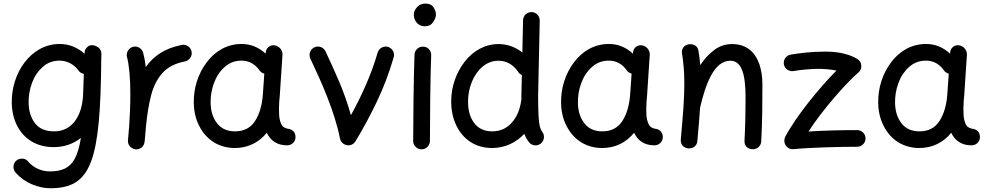

<svg xmlns="http://www.w3.org/2000/svg" viewBox="-20 -777 5453 1058"><path d="M486.8 -527.8C476.1 -528.3 466.8 -524.4 459.5 -516.1C451.2 -508.8 446.8 -499 446.3 -487.8L445.8 -481C406.7 -515.6 360.8 -534.7 308.6 -534.7C148.9 -534.7 41 -372.1 44.9 -208.5C45.9 -162.1 55.7 -121.1 74.2 -84.5C111.3 -11.7 181.2 33.7 275.4 33.7C334 33.7 384.8 15.6 425.8 -17.1C418 31.2 407.2 68.8 393.1 95.7C365.2 148.9 320.8 167.5 253.9 167.5C213.4 167.5 166.5 150.9 133.3 111.3C125.5 102.1 115.2 97.2 102.1 97.2C88.9 96.7 77.1 101.1 67.9 109.9C49.8 127 49.8 156.2 66.9 175.3C91.8 203.1 121.6 224.1 156.2 238.8C190.9 252.9 224.1 260.3 256.8 260.3C485.8 260.3 533.2 108.9 538.1 -456.5L538.6 -475.6C539.1 -479 538.6 -481.9 538.1 -485.4C536.6 -502.4 526.9 -515.1 508.3 -523.4C503.9 -525.4 499 -526.9 494.6 -527.3C492.7 -527.8 490.7 -527.8 488.8 -527.8ZM278.3 -53.2C231.9 -53.2 197.3 -67.4 174.3 -96.2C151.4 -125 139.2 -161.6 137.7 -207C136.7 -246.6 143.1 -284.7 156.7 -320.8C169.9 -356.4 189.9 -385.7 215.8 -408.7C241.7 -431.6 272.5 -442.9 308.1 -442.9C351.1 -442.9 388.2 -420.9 410.2 -391.6C417.5 -379.9 427.7 -372.6 441.9 -370.1L438 -259.8C436 -197.8 420.9 -147.5 393.1 -109.9C364.7 -72.3 326.7 -53.2 278.3 -53.2Z M726.6 45.9C730.5 46.4 734.4 45.9 737.8 45.4H738.3H739.7C755.9 42 767.1 32.7 773.4 17.6C773.4 17.1 773.4 17.1 773.9 16.6V16.1C775.4 12.2 776.4 8.3 776.9 4.4C779.3 -20.5 781.7 -48.3 784.2 -78.1C790.5 -144 799.8 -202.6 813 -252.9C826.2 -303.2 847.2 -343.8 876 -375.5C904.8 -407.2 945.8 -428.2 999 -438.5C1023.9 -443.8 1041 -468.8 1035.6 -492.7C1031.2 -517.6 1006.3 -534.7 981.4 -529.3C887.7 -511.2 825.7 -467.8 783.2 -407.7C779.8 -437.5 774.9 -464.4 768.6 -487.3C761.2 -511.2 735.4 -525.9 711.4 -518.6C687.5 -511.2 672.9 -484.9 680.2 -460.9C685.5 -441.9 689.9 -414.1 693.4 -377.4C696.8 -340.8 698.2 -301.3 698.2 -259.8C698.2 -200.7 695.8 -138.7 691.9 -83.5C689.5 -58.6 687.5 -33.2 685.5 -7.8C685.1 -6.8 685.1 -5.9 685.1 -4.9C684.6 -1 685.1 2.9 685.5 6.3V7.3V8.3C689 24.4 698.2 35.6 713.4 42C717.8 43.9 722.2 45.4 726.6 45.9Z M1562.5 23.9C1587.9 23.9 1608.9 3.4 1608.4 -22C1608.4 -48.8 1591.3 -61.5 1575.7 -65.9C1552.7 -68.4 1538.1 -76.7 1530.8 -91.8C1523.4 -106.4 1519.5 -123.5 1518.1 -143.6C1516.6 -163.6 1517.1 -195.3 1519 -221.2C1520 -229.5 1521 -238.3 1521.5 -247.1L1536.6 -475.6C1538.1 -500.5 1518.1 -523.9 1492.7 -527.3C1467.8 -530.8 1445.8 -512.7 1444.3 -487.8L1443.8 -481.4C1406.7 -515.1 1363.8 -534.7 1311.5 -534.7C1231 -534.7 1164.6 -495.1 1118.2 -432.6C1071.3 -370.1 1045.9 -290 1047.9 -208.5C1048.8 -162.1 1058.6 -120.6 1077.6 -83.5C1115.2 -8.8 1184.1 38.6 1274.4 38.6C1348.6 38.6 1407.7 6.8 1450.2 -45.4C1470.2 -2.9 1505.9 23.9 1562.5 23.9ZM1275.4 -53.2C1232.9 -53.2 1200.2 -67.4 1177.2 -96.2C1154.3 -125 1142.1 -161.6 1140.6 -207C1139.6 -246.1 1146 -283.7 1159.2 -319.8C1172.4 -355.5 1192.4 -385.3 1218.3 -408.2C1244.1 -431.2 1274.9 -442.9 1311 -442.9C1353.5 -442.9 1386.2 -422.4 1408.2 -391.6C1414.6 -381.3 1423.8 -374.5 1436.5 -371.1L1428.7 -259.8C1424.8 -199.7 1410.6 -149.9 1386.2 -111.3C1361.8 -72.8 1324.7 -53.2 1275.4 -53.2Z M1712.4 -516.1C1689.5 -505.9 1679.7 -477.5 1689.9 -454.6C1751 -325.7 1824.7 -161.1 1853.5 -13.2C1858.9 12.7 1885.7 28.8 1911.6 22.5C1923.8 18.6 1932.6 11.7 1938.5 2C1980 -65.9 2019.5 -139.2 2057.1 -217.8C2094.2 -295.9 2125 -377 2149.4 -461.4C2156.7 -485.4 2142.1 -511.2 2118.2 -518.6C2094.2 -525.9 2068.4 -511.2 2061 -487.3C2025.9 -365.7 1972.7 -249 1913.6 -142.1C1896.5 -204.1 1875 -265.6 1849.1 -326.7C1823.2 -387.2 1797.9 -442.9 1773.9 -493.7C1763.7 -516.6 1735.4 -527.3 1712.4 -516.1Z M2260.3 -694.8C2260.3 -673.3 2274.9 -632.3 2321.8 -632.3C2341.3 -632.3 2356.4 -639.6 2366.7 -654.8C2377 -669.9 2382.3 -684.1 2382.3 -698.2C2382.3 -709.5 2377.9 -722.2 2369.1 -736.3C2360.4 -750.5 2345.2 -757.3 2324.2 -757.3C2306.2 -757.3 2291 -751 2278.8 -738.3C2266.6 -725.1 2260.3 -710.9 2260.3 -694.8ZM2312.5 -520H2309.6C2286.6 -520 2265.6 -502 2264.2 -476.6C2259.3 -360.8 2256.8 -101.6 2256.8 0C2256.8 25.4 2277.3 45.9 2302.7 45.9C2328.1 45.9 2349.1 25.4 2349.1 0C2349.1 -100.6 2351.1 -360.8 2356 -472.2V-475.1C2356 -498 2337.9 -519.5 2312.5 -520Z M2727.1 -534.2C2652.3 -534.2 2587.4 -497.1 2540.5 -437C2493.7 -377 2466.3 -299.3 2466.3 -218.8C2466.3 -169.4 2475.6 -125 2494.1 -86.4C2531.2 -8.3 2601.1 38.6 2691.4 38.6C2761.7 38.6 2823.7 9.3 2869.1 -39.6C2875.5 -22.5 2884.3 -6.8 2895.5 7.3C2911.1 26.9 2941.4 29.8 2960.4 13.7C2980 -2.4 2983.4 -32.2 2967.3 -51.3C2962.4 -57.6 2958.5 -66.4 2955.1 -78.6C2948.7 -102.1 2945.3 -149.9 2945.3 -249L2954.1 -663.6C2954.6 -689 2934.6 -710 2909.2 -710.4C2883.8 -710.9 2862.8 -690.9 2862.3 -665.5L2858.4 -487.8C2818.8 -518.6 2775.4 -534.2 2727.1 -534.2ZM2559.1 -217.3C2559.1 -255.9 2566.4 -292.5 2580.6 -327.1C2609.4 -395.5 2661.1 -442.4 2726.1 -442.4C2769.5 -442.4 2805.7 -422.9 2834 -383.3C2838.9 -374 2846.2 -367.7 2855.5 -363.8L2853 -250V-228C2852.5 -227.1 2852.5 -226.1 2852.5 -225.1C2845.2 -172.9 2827.6 -130.9 2799.3 -100.1C2771 -68.8 2735.4 -53.2 2692.4 -53.2C2649.9 -53.2 2617.2 -67.9 2594.2 -97.7C2570.8 -127.4 2559.1 -167 2559.1 -217.3Z M3586.4 23.9C3611.8 23.9 3632.8 3.4 3632.3 -22C3632.3 -48.8 3615.2 -61.5 3599.6 -65.9C3576.7 -68.4 3562 -76.7 3554.7 -91.8C3547.4 -106.4 3543.5 -123.5 3542 -143.6C3540.5 -163.6 3541 -195.3 3543 -221.2C3543.9 -229.5 3544.9 -238.3 3545.4 -247.1L3560.5 -475.6C3562 -500.5 3542 -523.9 3516.6 -527.3C3491.7 -530.8 3469.7 -512.7 3468.3 -487.8L3467.8 -481.4C3430.7 -515.1 3387.7 -534.7 3335.4 -534.7C3254.9 -534.7 3188.5 -495.1 3142.1 -432.6C3095.2 -370.1 3069.8 -290 3071.8 -208.5C3072.8 -162.1 3082.5 -120.6 3101.6 -83.5C3139.2 -8.8 3208 38.6 3298.3 38.6C3372.6 38.6 3431.6 6.8 3474.1 -45.4C3494.1 -2.9 3529.8 23.9 3586.4 23.9ZM3299.3 -53.2C3256.8 -53.2 3224.1 -67.4 3201.2 -96.2C3178.2 -125 3166 -161.6 3164.6 -207C3163.6 -246.1 3169.9 -283.7 3183.1 -319.8C3196.3 -355.5 3216.3 -385.3 3242.2 -408.2C3268.1 -431.2 3298.8 -442.9 3335 -442.9C3377.4 -442.9 3410.2 -422.4 3432.1 -391.6C3438.5 -381.3 3447.8 -374.5 3460.4 -371.1L3452.6 -259.8C3448.7 -199.7 3434.6 -149.9 3410.2 -111.3C3385.7 -72.8 3348.6 -53.2 3299.3 -53.2Z M3731.4 -8.3C3729 21.5 3749.5 38.1 3771.5 40.5C3794.9 43 3820.3 29.8 3822.8 0.5C3829.1 -71.8 3834.5 -132.8 3837.9 -185.5C3838.4 -186.5 3838.4 -187.5 3838.9 -188.5C3867.2 -309.1 3913.6 -442.4 4003.9 -442.4C4071.3 -442.4 4088.4 -357.9 4088.4 -236.3C4088.4 -161.6 4086.9 -87.4 4082.5 0C4081.1 23.9 4098.1 45.4 4127.9 45.4C4156.7 45.4 4174.3 23.4 4174.8 0.5C4180.7 -108.9 4181.2 -212.9 4181.2 -314.9C4181.2 -354.5 4175.3 -391.1 4164.1 -424.3C4140.6 -490.7 4092.3 -534.2 4014.6 -534.2C3977.1 -534.2 3943.8 -522.9 3915 -501C3885.7 -479 3860.4 -451.2 3838.9 -418C3836.4 -443.8 3833.5 -469.7 3829.1 -496.1C3826.7 -511.2 3819.8 -522 3808.1 -527.8C3795.9 -533.7 3784.2 -535.2 3772 -532.2C3751 -527.8 3733.9 -509.8 3738.3 -481.9C3746.6 -428.7 3751 -378.9 3751 -315.9C3751 -278.3 3749.5 -235.4 3746.1 -186.5C3742.7 -137.2 3737.8 -78.1 3731.4 -8.3Z M4299.3 -423.3C4303.7 -398.4 4327.6 -381.3 4352.5 -385.3C4381.3 -390.6 4424.8 -395.5 4474.1 -397.5C4518.6 -398.9 4558.6 -394 4589.4 -388.2C4497.6 -296.4 4365.7 -135.7 4306.6 -22.5C4292 6.8 4312.5 47.9 4352.1 44.9C4441.4 36.1 4605 31.7 4703.1 31.7C4728.5 31.7 4749.5 11.2 4749.5 -14.2C4749.5 -39.6 4728.5 -60.1 4703.1 -60.1C4627.9 -60.1 4518.1 -58.1 4435.1 -52.2C4508.3 -166.5 4642.6 -320.3 4710 -377.4C4721.7 -387.2 4727.1 -399.9 4726.1 -416C4725.1 -431.6 4717.8 -443.4 4704.6 -451.7C4669.9 -473.6 4610.8 -492.7 4529.3 -492.7C4451.2 -492.7 4380.4 -483.4 4337.4 -476.1C4312.5 -472.2 4295.4 -448.2 4299.3 -423.3Z M5334 23.9C5359.4 23.9 5380.4 3.4 5379.9 -22C5379.9 -48.8 5362.8 -61.5 5347.2 -65.9C5324.2 -68.4 5309.6 -76.7 5302.2 -91.8C5294.9 -106.4 5291 -123.5 5289.6 -143.6C5288.1 -163.6 5288.6 -195.3 5290.5 -221.2C5291.5 -229.5 5292.5 -238.3 5293 -247.1L5308.1 -475.6C5309.6 -500.5 5289.6 -523.9 5264.2 -527.3C5239.3 -530.8 5217.3 -512.7 5215.8 -487.8L5215.3 -481.4C5178.2 -515.1 5135.3 -534.7 5083 -534.7C5002.4 -534.7 4936 -495.1 4889.6 -432.6C4842.8 -370.1 4817.4 -290 4819.3 -208.5C4820.3 -162.1 4830.1 -120.6 4849.1 -83.5C4886.7 -8.8 4955.6 38.6 5045.9 38.6C5120.1 38.6 5179.2 6.8 5221.7 -45.4C5241.7 -2.9 5277.3 23.9 5334 23.9ZM5046.9 -53.2C5004.4 -53.2 4971.7 -67.4 4948.7 -96.2C4925.8 -125 4913.6 -161.6 4912.1 -207C4911.1 -246.1 4917.5 -283.7 4930.7 -319.8C4943.8 -355.5 4963.9 -385.3 4989.7 -408.2C5015.6 -431.2 5046.4 -442.9 5082.5 -442.9C5125 -442.9 5157.7 -422.4 5179.7 -391.6C5186 -381.3 5195.3 -374.5 5208 -371.1L5200.2 -259.8C5196.3 -199.7 5182.1 -149.9 5157.7 -111.3C5133.3 -72.8 5096.2 -53.2 5046.9 -53.2Z"/></svg>

Font: Mikhak Medium
Style: Regular
Weight: 500
Designer: Amin Abedi
Version: Version 3.2